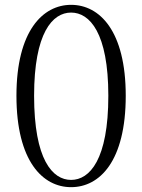

<svg xmlns="http://www.w3.org/2000/svg" viewBox="-20 -760 589 794"><path d="M274 14C392 14 500 -93 500 -364C500 -632 392 -740 274 -740C157 -740 48 -632 48 -364C48 -93 157 14 274 14ZM274 -16C197 -16 121 -100 121 -364C121 -624 197 -708 274 -708C351 -708 428 -624 428 -364C428 -100 351 -16 274 -16Z"/></svg>

Font: Noto Serif SC Light
Style: Regular
Weight: 300
Designer: Ryoko NISHIZUKA 西塚涼子 (kana & ideographs); Frank Grießhammer (Latin, Greek & Cyrillic); Wenlong ZHANG 张文龙 (bopomofo); San
Foundry: Adobe
Version: Version 2.001;hotconv 1.1.0;makeotfexe 2.6.0